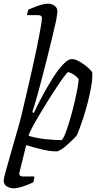

<svg xmlns="http://www.w3.org/2000/svg" viewBox="-46 -820 552 1040"><path d="M28 200Q9 200 -8.5 190Q-26 180 -26 157Q-26 148 -15 108Q-4 68 14 5.5Q32 -57 53 -131Q60 -153 71.5 -201Q83 -249 97.5 -311.5Q112 -374 127 -439.5Q142 -505 154 -564Q166 -623 173.5 -665.5Q181 -708 181 -721Q181 -732 174.5 -735Q168 -738 160 -738H101Q101 -746 103.5 -755Q106 -764 108 -768Q124 -775 143 -782.5Q162 -790 180.5 -795Q199 -800 214 -800Q234 -800 249.5 -789Q265 -778 265 -757Q265 -754 262 -733Q259 -712 254 -691Q247 -661 236.5 -616.5Q226 -572 213 -520.5Q200 -469 187 -418.5Q174 -368 162 -324Q150 -280 141 -250.5Q132 -221 129 -213L137 -208Q157 -251 184 -301Q211 -351 239.5 -396.5Q268 -442 295.5 -471Q323 -500 343 -500Q358 -500 376 -491Q394 -482 411.5 -469Q429 -456 441 -443.5Q453 -431 454 -425Q455 -389 447 -345.5Q439 -302 427.5 -258Q416 -214 403.5 -176.5Q391 -139 381.5 -114.5Q372 -90 369 -86Q363 -78 348.5 -64Q334 -50 317.5 -35Q301 -20 285 -10Q269 0 260 0Q227 0 183.5 -10Q140 -20 96 -34L60 111Q56 124 61.5 130Q67 136 79 136H140Q140 143 138.5 151Q137 159 135 167Q119 175 99 182.5Q79 190 60.5 195Q42 200 28 200ZM288 -61Q299 -72 311 -105Q323 -138 335.5 -181Q348 -224 358 -267Q368 -310 374 -343.5Q380 -377 380 -389Q376 -399 364.5 -408Q353 -417 341 -423Q329 -429 323 -429Q319 -429 302.5 -407Q286 -385 262.5 -350Q239 -315 213.5 -274Q188 -233 165 -194Q142 -155 126.5 -125.5Q111 -96 109 -84Q158 -70 207.5 -65.5Q257 -61 288 -61Z"/></svg>

Font: Texturina 12pt ExtraLight
Style: Italic
Weight: 250
Italic angle: -11°
Designer: Guillermo Torres Carreño
Foundry: Omnibus-Type
Version: Version 1.002